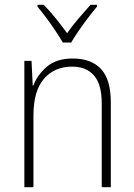

<svg xmlns="http://www.w3.org/2000/svg" viewBox="-20 -784 562 804"><path d="M285 -539Q362 -539 403 -495Q444 -451 444 -356V0H406V-351Q406 -431 373.5 -468Q341 -505 282 -505Q208 -505 164 -454Q120 -403 120 -300V0H82V-529H112L117 -426H120Q136 -470 176 -504.5Q216 -539 285 -539ZM243 -606Q230 -628 211.5 -656Q193 -684 173 -710.5Q153 -737 137 -756V-764H163Q188 -739 214 -706.5Q240 -674 261 -645Q282 -675 307.5 -705Q333 -735 359 -764H386V-756Q369 -736 348.5 -709Q328 -682 309.5 -655Q291 -628 278 -606Z"/></svg>

Font: Noto Sans Gurmukhi SemiCondensed ExtraLight
Style: Regular
Weight: 200
Width: 4
Designer: Jelle Bosma - Monotype Design Team
Foundry: Monotype Imaging Inc.
Version: Version 2.004; ttfautohint (v1.8.4.7-5d5b)